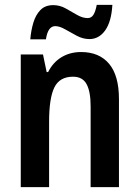

<svg xmlns="http://www.w3.org/2000/svg" viewBox="-20 -766 570 786"><path d="M312 -553Q386 -553 426.5 -505Q467 -457 467 -360V0H351V-331Q351 -391 334.5 -421.5Q318 -452 279 -452Q224 -452 202.5 -408Q181 -364 181 -268V0H65V-543H156L171 -471H177Q197 -511 232 -532Q267 -553 312 -553ZM104 -605Q107 -641 116.5 -673Q126 -705 145.5 -725Q165 -745 198 -745Q225 -745 249 -731.5Q273 -718 295.5 -705Q318 -692 339 -692Q354 -692 362.5 -705.5Q371 -719 376 -746H440Q436 -677 410.5 -641.5Q385 -606 346 -606Q320 -606 294.5 -619.5Q269 -633 246.5 -646Q224 -659 206 -659Q176 -659 168 -605Z"/></svg>

Font: Noto Sans Lao Looped Condensed SemiBold
Style: Regular
Weight: 600
Width: 3
Designer: Mark Frömberg, Ben Mitchell
Foundry: The Fontpad Ltd
Version: Version 1.002; ttfautohint (v1.8.4.7-5d5b)